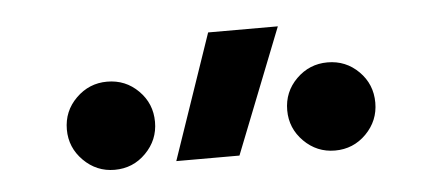

<svg xmlns="http://www.w3.org/2000/svg" viewBox="-29 -842 644 284"><g transform="rotate(-5 293.0 -700.0)"><path d="M223.6 -609.4 287.1 -794.9H390.6L317.4 -609.4ZM131.8 -604.5Q105 -604.5 85.7 -623.8Q66.4 -643.1 66.4 -669.9Q66.4 -697.3 85.7 -716.3Q105 -735.4 131.8 -735.4Q159.2 -735.4 178.2 -716.3Q197.3 -697.3 197.3 -669.9Q197.3 -643.1 178.2 -623.8Q159.2 -604.5 131.8 -604.5ZM459 -604.5Q432.1 -604.5 412.8 -623.8Q393.6 -643.1 393.6 -669.9Q393.6 -697.3 412.8 -716.3Q432.1 -735.4 459 -735.4Q486.3 -735.4 505.4 -716.3Q524.4 -697.3 524.4 -669.9Q524.4 -643.1 505.4 -623.8Q486.3 -604.5 459 -604.5Z"/></g></svg>

Font: Cascadia Code PL
Style: Regular
Weight: 400
Monospace: yes
Designer: Aaron Bell
Foundry: Saja Typeworks
Version: Version 2102.003